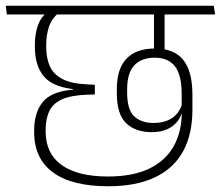

<svg xmlns="http://www.w3.org/2000/svg" viewBox="-44 -648 770 669"><path d="M430.5 -597.5H631L627 -628H426.5ZM529 -608H492.5V-484L529 -484.5ZM701 -628H-24L-20 -597.5H705.5ZM492.5 -465.5H529.5V-609H492.5ZM333 1Q430 1 495.2 -29.8Q560.5 -60.5 593.5 -120Q626.5 -179.5 626.5 -266.5V-317.5Q626.5 -399 594.8 -439Q563 -479 495 -479Q431 -479 397 -443.8Q363 -408.5 363 -337.5V-323.5Q363 -249.5 395.8 -218.5Q428.5 -187.5 484 -187.5Q525 -187.5 552 -205Q579 -222.5 589.5 -254H593L590.5 -285.5Q579.5 -251.5 553.8 -235.5Q528 -219.5 491.5 -219.5Q449 -219.5 424 -242.2Q399 -265 399 -325.5V-336.5Q399 -393.5 423.8 -420.2Q448.5 -447 495.5 -447Q542 -447 565.5 -417Q589 -387 589 -320.5V-272.5L589.5 -265.5V-259.5Q589.5 -188.5 560.8 -137.8Q532 -87 475 -60Q418 -33 332.5 -33Q226.5 -33 170.8 -73Q115 -113 115 -190V-194.5Q115 -233.5 127.5 -260.2Q140 -287 171.2 -301.5Q202.5 -316 259 -318L286.5 -319V-352.5L260.5 -354Q203.5 -356.5 172.5 -373.2Q141.5 -390 129.2 -418.2Q117 -446.5 117 -484.5V-491Q117 -525.5 126.5 -554.5Q136 -583.5 162 -604.5H119Q97 -586.5 87.2 -557Q77.5 -527.5 77.5 -492V-484Q77.5 -421.5 107 -384Q136.5 -346.5 210 -337.5V-335.5Q135.5 -329.5 105.2 -292.8Q75 -256 75 -193.5V-187.5Q75 -95.5 140.8 -47.2Q206.5 1 333 1Z"/></svg>

Font: Anek Devanagari Medium ExtraLight
Style: Regular
Weight: 250
Version: Version 1.003